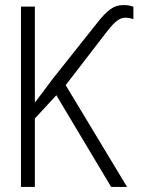

<svg xmlns="http://www.w3.org/2000/svg" viewBox="-20 -740 570 760"><path d="M63 0H118V-271L203 -363L420 0H483L240 -403L404 -616C437 -658 455 -670 477 -670C488 -670 501 -667 508 -664V-713C499 -717 486 -720 470 -720C431 -720 406 -703 358 -641L188 -427C160 -389 140 -363 118 -334V-714H63Z"/></svg>

Font: Noto Sans Mono Condensed Light
Style: Regular
Weight: 300
Width: 3
Designer: Monotype Design Team
Foundry: Monotype Imaging Inc.
Version: Version 2.014